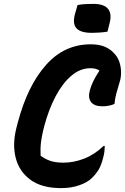

<svg xmlns="http://www.w3.org/2000/svg" viewBox="-20 -948 643 988"><path d="M379 -922Q399 -926 420.5 -927Q442 -928 460 -928Q514 -928 535 -903.5Q556 -879 545 -833L533 -785Q514 -782 492.5 -780.5Q471 -779 453 -779Q395 -779 373.5 -802.5Q352 -826 366 -877ZM294 20Q195 20 136.5 -23Q78 -66 60.5 -137Q43 -208 65 -292L72 -319Q122 -507 216.5 -613.5Q311 -720 447 -720Q487 -720 515.5 -709Q544 -698 563 -678Q585 -657 594 -630Q603 -603 603 -575.5Q603 -548 596 -527Q584 -488 578 -465Q572 -442 569 -413Q541 -401 507 -401Q465 -401 448.5 -423Q432 -445 442 -482Q448 -505 459.5 -529Q471 -553 492 -585Q474 -597 445 -597Q393 -597 347.5 -558.5Q302 -520 266.5 -453Q231 -386 208 -300L203 -280Q195 -248 191 -216.5Q187 -185 189 -147Q209 -131 236.5 -121Q264 -111 307 -111Q359 -111 412.5 -131.5Q466 -152 513 -197H519Q519 -184 517.5 -170Q516 -156 512 -141Q502 -100 489 -77.5Q476 -55 453 -32Q431 -10 389 5Q347 20 294 20Z"/></svg>

Font: Recursive Mn Csl St
Style: Bold Italic
Weight: 700
Italic angle: -15°
Monospace: yes
Version: Version 1.079;hotconv 1.0.112;makeotfexe 2.5.65598; ttfautoh